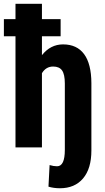

<svg xmlns="http://www.w3.org/2000/svg" viewBox="-34 -770 546 1003"><path d="M282.7 -580.6H185.1V-481.9Q230 -538.1 295.4 -538.1Q367.7 -538.1 405.3 -487.3Q442.9 -436.5 443.4 -335.9V16.1Q443.4 110.8 399.9 162.1Q356.4 213.4 279.3 213.4Q246.6 213.4 219.2 205.1L225.1 92.3Q246.1 98.6 264.2 98.6Q304.7 98.6 304.7 12.7V-333.5Q304.7 -381.3 290.3 -401.9Q275.9 -422.4 243.7 -422.4Q206.1 -422.4 185.1 -387.7V0H46.9V-580.6H-13.7V-669.9H46.9V-750H185.1V-669.9H282.7Z"/></svg>

Font: Roboto Condensed
Style: Bold
Weight: 700
Designer: Google
Version: Version 2.134; 2016